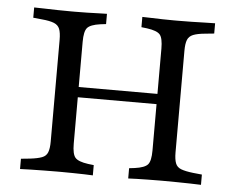

<svg xmlns="http://www.w3.org/2000/svg" viewBox="-45 -624 828 676"><g transform="rotate(5 369.0 -285.5)"><path d="M148.4 -369.4V-465.3Q148.4 -490.3 143.1 -503.6Q137.9 -516.9 123 -523Q108.1 -529 80.6 -531.5L49.2 -534.7V-571Q64.5 -571 86.3 -570.2Q108.1 -569.4 132.7 -569Q157.3 -568.5 180.6 -568.5H188.7H194.4Q215.3 -568.5 236.3 -569Q257.3 -569.4 275.8 -570.2Q294.4 -571 306.5 -571V-534.7L286.3 -532.3Q251.6 -527.4 240.7 -514.9Q229.8 -502.4 229.8 -465.3V-369.4ZM508.1 -201.6V-465.3Q508.1 -502.4 497.6 -514.9Q487.1 -527.4 451.6 -532.3L431.5 -534.7V-571Q444.4 -571 462.9 -570.2Q481.5 -569.4 502.4 -569Q523.4 -568.5 543.5 -568.5H549.2H557.3Q581.5 -568.5 605.6 -569Q629.8 -569.4 651.6 -570.2Q673.4 -571 688.7 -571V-534.7L657.3 -531.5Q629.8 -529 614.9 -523Q600 -516.9 594.8 -503.6Q589.5 -490.3 589.5 -465.3V-201.6ZM180.6 -2.4Q157.3 -2.4 132.7 -2Q108.1 -1.6 86.3 -1.2Q64.5 -0.8 49.2 0V-36.3L80.6 -39.5Q108.1 -42.7 123 -48.4Q137.9 -54 143.1 -67.7Q148.4 -81.5 148.4 -105.6V-369.4H229.8V-105.6Q229.8 -68.5 240.7 -56Q251.6 -43.5 286.3 -38.7L306.5 -36.3V0Q294.4 -0.8 275.8 -1.2Q257.3 -1.6 236.3 -2Q215.3 -2.4 194.4 -2.4H188.7ZM199.2 -269.4V-305.6H538.7V-269.4ZM543.5 -2.4Q523.4 -2.4 502 -2Q480.6 -1.6 462.5 -1.2Q444.4 -0.8 431.5 0V-36.3L451.6 -38.7Q486.3 -43.5 497.2 -56Q508.1 -68.5 508.1 -105.6V-201.6H589.5V-105.6Q589.5 -81.5 594.8 -67.7Q600 -54 614.9 -48.4Q629.8 -42.7 657.3 -39.5L688.7 -36.3V0Q673.4 -0.8 651.6 -1.2Q629.8 -1.6 605.6 -2Q581.5 -2.4 557.3 -2.4H549.2Z"/></g></svg>

Font: Playfair 9pt
Style: Regular
Weight: 400
Designer: Claus Eggers Sørensen
Foundry: Claus Eggers Sørensen
Version: Version 2.203